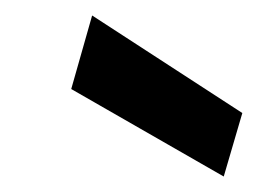

<svg xmlns="http://www.w3.org/2000/svg" viewBox="-20 -770 333 248"><path d="M269 -542 72 -655 99 -750 293 -624Z"/></svg>

Font: DM Sans 16pt SemiBold
Style: Italic
Weight: 600
Italic angle: -10°
Version: Version 4.004;gftools[0.9.30]